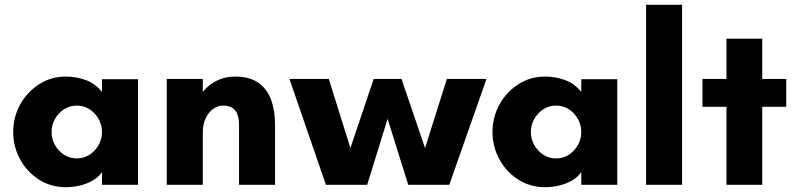

<svg xmlns="http://www.w3.org/2000/svg" viewBox="-20 -770 3321 800"><path d="M254 10Q192 10 142 -22Q92 -54 63.5 -106.7Q35 -159.5 35 -219.7Q35 -281 63.4 -333.3Q91.8 -385.6 141.9 -418.3Q192 -451 254 -451Q296 -451 336 -437Q376 -423 405 -387V-440H555V0H405V-53Q390 -31 365 -17Q340 -3 311 3.5Q282 10 254 10ZM299.9 -110Q330 -110 353.5 -125.5Q377 -141 391 -165.9Q405 -190.9 405 -219.6Q405 -249 391 -274Q377 -299 353.6 -314.5Q330.2 -330 300.1 -330Q270 -330 246.5 -314.5Q223 -299 209 -274.2Q195 -249.5 195 -219.9Q195 -191 209 -166Q223 -141 246.4 -125.5Q269.8 -110 299.9 -110Z M675 0V-441H825V-387Q848 -416 882.5 -433.5Q917 -451 960 -451Q1019 -451 1055.5 -426Q1092 -401 1109 -355.5Q1126 -310 1126 -250V0H976V-250Q976 -276 969 -294Q962 -312 947.5 -321Q933 -330 909 -330Q886 -330 866.5 -315Q847 -300 836 -275Q825 -250 825 -220V0Z M1338 0 1186 -441H1350L1440 -153L1537 -441H1653L1751 -153L1842 -441H2007L1852 0H1681L1595 -275L1510 0Z M2251 10Q2189 10 2139 -22Q2089 -54 2060.5 -106.7Q2032 -159.5 2032 -219.7Q2032 -281 2060.4 -333.3Q2088.8 -385.6 2138.9 -418.3Q2189 -451 2251 -451Q2293 -451 2333 -437Q2373 -423 2402 -387V-440H2552V0H2402V-53Q2387 -31 2362 -17Q2337 -3 2308 3.5Q2279 10 2251 10ZM2296.9 -110Q2327 -110 2350.5 -125.5Q2374 -141 2388 -165.9Q2402 -190.9 2402 -219.6Q2402 -249 2388 -274Q2374 -299 2350.6 -314.5Q2327.2 -330 2297.1 -330Q2267 -330 2243.5 -314.5Q2220 -299 2206 -274.2Q2192 -249.5 2192 -219.9Q2192 -191 2206 -166Q2220 -141 2243.4 -125.5Q2266.8 -110 2296.9 -110Z M2672 0V-750H2822V0Z M3007 0V-325H2907V-441H3007V-609H3156V-441H3256V-325H3156V0Z"/></svg>

Font: Teachers
Style: Regular
Weight: 400
Designer: Alfredo Marco Pradil, Chank Diesel
Version: Version 1.001